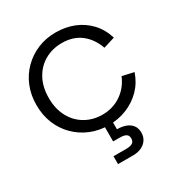

<svg xmlns="http://www.w3.org/2000/svg" viewBox="-216 -855 1198 1269"><g transform="rotate(-30 383.0 -220.0)"><path d="M424 57Q462 57 491 68Q520 79 536.5 101Q553 123 553 156Q553 188 537 211.5Q521 235 493.5 247.5Q466 260 431 260H315V200H412Q444 200 460 190Q476 180 476 156Q476 133 460 123.5Q444 114 412 114H362V-7H424ZM391 7Q318 7 255 -19Q192 -45 144 -92.5Q96 -140 69.5 -204.5Q43 -269 43 -347Q43 -424 69.5 -488.5Q96 -553 144 -600.5Q192 -648 255 -674Q318 -700 391 -700Q467 -700 530.5 -674.5Q594 -649 640.5 -599.5Q687 -550 709 -478L622 -451Q594 -530 536 -574.5Q478 -619 393 -619Q320 -619 262 -586Q204 -553 170.5 -491.5Q137 -430 137 -347Q137 -264 170 -202.5Q203 -141 261 -107.5Q319 -74 391 -74Q470 -74 532.5 -116Q595 -158 626 -232L714 -212Q690 -142 642 -93.5Q594 -45 529.5 -19Q465 7 391 7Z"/></g></svg>

Font: Parkinsans Light
Style: Regular
Weight: 400
Version: Version 1.000